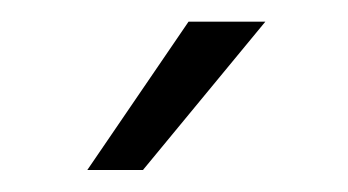

<svg xmlns="http://www.w3.org/2000/svg" viewBox="-20 -770 321 177"><path d="M153.8 -750H224.6L111.8 -613.3H60.5Z"/></svg>

Font: TypoPRO Roboto
Style: Regular
Weight: 300
Designer: Google
Version: Version 2.136; 2016